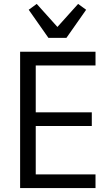

<svg xmlns="http://www.w3.org/2000/svg" viewBox="-20 -963 566 983"><path d="M83 0V-698H469V-628H163V-388H450V-318H163V-70H469V0ZM228 -769 127 -913 168 -943 274 -825 380 -943 421 -913 320 -769Z"/></svg>

Font: IBM Plex Sans Cond
Style: Regular
Weight: 400
Width: 3
Designer: Mike Abbink, Paul van der Laan, Pieter van Rosmalen
Foundry: Bold Monday
Version: Version 1.3